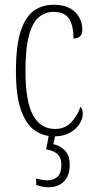

<svg xmlns="http://www.w3.org/2000/svg" viewBox="-20 -563 398 807"><path d="M208 10Q161 10 125 -15.5Q89 -41 68 -101Q47 -161 47 -263Q47 -371 67 -432Q87 -493 122.5 -518Q158 -543 205 -543Q264 -543 295 -513Q326 -483 326 -438Q326 -418 315.5 -409.5Q305 -401 289 -401Q289 -455 270.5 -484Q252 -513 205 -513Q170 -513 143.5 -491Q117 -469 102 -415Q87 -361 87 -264Q87 -136 119 -78.5Q151 -21 211 -21Q255 -21 281 -50.5Q307 -80 318 -114Q323 -109 325.5 -102.5Q328 -96 328 -84Q328 -65 314.5 -43Q301 -21 274.5 -5.5Q248 10 208 10ZM183 224Q157 224 132 214V187Q160 195 179 195Q206 195 222 179.5Q238 164 238 130Q238 100 221 84.5Q204 69 174 65L188 -9H216L204 43Q231 48 252 68.5Q273 89 273 130Q273 175 249 199.5Q225 224 183 224Z"/></svg>

Font: Noto Serif Ethiopic ExtraCondensed ExtraLight
Style: Regular
Weight: 200
Width: 2
Designer: Monotype Design Team
Foundry: Monotype Imaging Inc.
Version: Version 2.102; ttfautohint (v1.8.4.7-5d5b)